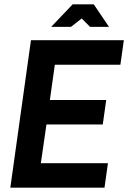

<svg xmlns="http://www.w3.org/2000/svg" viewBox="-20 -873 596 893"><path d="M28 0 124 -686H556L540 -572H235L212 -408H474L458 -294H196L170 -114H482L466 0ZM218 -748 318 -853H416L487 -748H399L360 -787L310 -748Z"/></svg>

Font: Archivo Narrow
Style: Bold Italic
Weight: 700
Italic angle: -8°
Designer: Hector Gatti
Foundry: Omnibus-Type
Version: Version 3.002